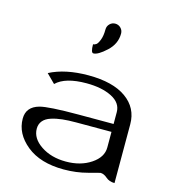

<svg xmlns="http://www.w3.org/2000/svg" viewBox="-116 -889 897 986"><g transform="rotate(15 333.0 -396.0)"><path d="M417 -750Q417 -695.3 373.5 -655.3Q330.1 -615.2 305.7 -615.2Q292 -615.2 292 -660.2Q300.8 -660.2 309.1 -666.5Q317.4 -672.9 325.7 -694.8Q334 -716.8 334 -750Q334 -767.6 346.2 -779.8Q358.4 -792 375 -792Q392.6 -792 404.8 -779.8Q417 -767.6 417 -750ZM583 0Q554.7 0 536.6 -16.1Q518.6 -32.2 500 -32.2Q498 -32.2 438.5 -16.1Q378.9 0 312.5 0Q187.5 0 114.7 -59.1Q42 -118.2 42 -198.2Q42 -260.7 108.4 -279.3Q154.3 -292 312.5 -292H500V-354.5Q500 -404.3 446.8 -431.2Q393.6 -458 312.5 -458Q199.2 -458 151.4 -411.1L105.5 -457Q188.5 -500 311.5 -500Q441.4 -500 512.2 -449.7Q583 -399.4 583 -312.5ZM500 -250H312.5Q270.5 -250 239.3 -246.6Q208 -243.2 180.7 -234.4Q153.3 -225.6 139.2 -208.5Q125 -191.4 125 -167Q125 -115.2 179.7 -78.6Q234.4 -42 312.5 -42Q390.6 -42 445.3 -78.6Q500 -115.2 500 -167Z"/></g></svg>

Font: okolaks
Style: Regular
Weight: 500
Version: Version 000.6.0